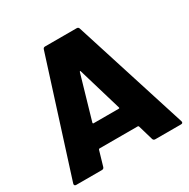

<svg xmlns="http://www.w3.org/2000/svg" viewBox="-158 -846 979 992"><g transform="rotate(-30 331.5 -350.0)"><path d="M477 -10 451 -99Q449 -103 446 -103H217Q214 -103 212 -99L186 -10Q183 0 172 0H19Q13 0 10 -3.5Q7 -7 9 -14L224 -690Q227 -700 237 -700H426Q436 -700 439 -690L654 -14Q655 -12 655 -9Q655 0 644 0H491Q480 0 477 -10ZM256 -231H406Q412 -231 410 -237L333 -496Q332 -500 330 -499.5Q328 -499 327 -496L252 -237Q251 -231 256 -231Z"/></g></svg>

Font: BARLOWEXTRABOLD
Style: Regular
Weight: 800
Designer: Jeremy Tribby
Foundry: Tribby Type
Version: Version 1.422